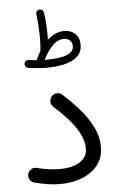

<svg xmlns="http://www.w3.org/2000/svg" viewBox="-58 -871 583 944"><g transform="rotate(-5 233.0 -399.5)"><path d="M77.1 -571.8Q78.1 -580.1 84.5 -584.7Q90.8 -589.4 98.6 -588.4Q118.7 -585.4 138.2 -584Q138.7 -585.4 139.2 -586.9Q148.4 -608.9 160.6 -627.9Q160.6 -629.4 160.6 -631.3Q163.6 -654.3 163.6 -690.4Q163.6 -719.7 161.4 -752.4Q159.2 -785.2 155.8 -809.1Q154.8 -817.4 159.9 -823.5Q165 -829.6 171.9 -830.6Q180.7 -831.5 187 -826.4Q193.4 -821.3 194.3 -813Q198.2 -789.1 200.2 -758.8Q202.1 -728.5 202.1 -704.1Q202.1 -691.4 201.7 -679.2Q219.7 -695.8 240.7 -705.6Q261.7 -715.3 284.7 -715.3Q317.9 -715.3 338.9 -695.6Q359.9 -675.8 359.9 -641.6Q359.9 -604.5 335.9 -583Q312 -561.5 272.5 -552.2Q232.9 -543 185.5 -543Q144 -543 93.8 -549.8Q85.9 -551.3 81.1 -557.6Q76.2 -564 77.1 -571.8ZM280.3 -676.8Q248 -676.8 221.4 -647.9Q194.8 -619.1 177.2 -582Q182.6 -582 188 -582Q221.2 -582 251.7 -586.7Q282.2 -591.3 301.8 -603.5Q321.3 -615.7 321.3 -638.2Q321.3 -654.3 310.1 -665.5Q298.8 -676.8 280.3 -676.8ZM47.9 -29.8Q51.8 -43.9 64.5 -52.2Q77.1 -60.5 91.8 -56.6Q120.6 -48.8 150.1 -44.9Q179.7 -41 204.6 -41Q267.1 -41 304.2 -64.5Q341.3 -87.9 341.3 -129.4Q341.3 -169.9 319.6 -209.2Q297.9 -248.5 265.1 -284.2Q232.4 -319.8 199.2 -349.1Q188 -358.9 187.5 -374.3Q187 -389.6 196.8 -400.9Q206.5 -412.1 221.7 -413.3Q236.8 -414.6 248.5 -404.3Q291 -366.2 329.3 -322.8Q367.7 -279.3 391.6 -231.2Q415.5 -183.1 415.5 -130.4Q415.5 -80.1 387.5 -43.5Q359.4 -6.8 310.8 12.9Q262.2 32.7 200.2 32.7Q143.6 32.7 75.2 14.6Q60.5 11.2 52.5 -2Q44.4 -15.1 47.9 -29.8Z"/></g></svg>

Font: Mikhak-DS2-FD Regular
Style: Regular
Weight: 400
Designer: Amin Abedi
Version: Version 3.4